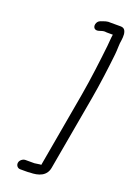

<svg xmlns="http://www.w3.org/2000/svg" viewBox="-156 -776 636 930"><g transform="rotate(20 162.5 -310.5)"><path d="M125 97C171 97 209 83 217 40L285 -344C298 -416 311 -517 318 -583C321 -608 319 -634 324 -660C325 -668 326 -678 325 -689C322 -710 314 -719 296 -719H246C227 -721 215 -715 197 -709C175 -702 170 -671 186 -663C201 -656 214 -669 234 -669C239 -668 245 -668 252 -668H275C272 -652 271 -626 269 -608C261 -535 248 -428 233 -343L165 43H159L145 45C139 46 135 46 131 47H85C72 47 57 58 55 72C53 86 63 98 76 98H104C113 98 120 98 125 97Z"/></g></svg>

Font: Blanket
Style: LightObl
Weight: 300
Foundry: Cannot Into Space Fonts
Version: Version 0.9